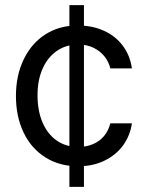

<svg xmlns="http://www.w3.org/2000/svg" viewBox="-20 -727 569 747"><path d="M250 -707H306.6V0H250ZM42 -353.5Q42 -433.6 72.3 -496.1Q102.5 -558.6 156.7 -593.3Q210.9 -627.9 282.2 -627.9Q338.9 -627.9 384.3 -607.4Q429.7 -586.9 458 -548.8Q486.3 -510.7 493.2 -460.9H409.2Q403.3 -486.3 386.7 -507.3Q370.1 -528.3 344.2 -541Q318.4 -553.7 284.2 -553.7Q237.3 -553.7 201.7 -529.3Q166 -504.9 146 -460.4Q126 -416 126 -356.4Q126 -295.9 145.5 -250.5Q165 -205.1 200.7 -180.2Q236.3 -155.3 284.2 -155.3Q315.4 -155.3 341.3 -166Q367.2 -176.8 384.8 -197.8Q402.3 -218.8 409.2 -247.1H493.2Q486.3 -199.2 459 -161.6Q431.6 -124 386.7 -102.1Q341.8 -80.1 284.2 -80.1Q210.9 -80.1 155.8 -115.2Q100.6 -150.4 71.3 -212.4Q42 -274.4 42 -353.5Z"/></svg>

Font: WEMIX Pretendard Variable
Style: Regular
Weight: 400
Designer: Base glyphs from Inter by Rasmus Andersson; Hangeul glyphs from Noto Sans CJK(Source Han Sans) by Jang Soo-young and Kan
Foundry: Kil Hyung-jin
Version: Version 1.000;Glyphs 3.2 (3208)